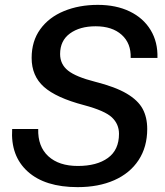

<svg xmlns="http://www.w3.org/2000/svg" viewBox="-20 -759 676 789"><path d="M30 -229H137Q135 -157 178.5 -117Q222 -77 300 -77Q378 -77 423.5 -110Q469 -143 469 -209Q469 -249 440 -276.5Q411 -304 325 -327Q211 -357 160.5 -402Q110 -447 110 -521Q110 -590 145.5 -639Q181 -688 243 -713.5Q305 -739 382 -739Q457 -739 513 -712Q569 -685 599 -635.5Q629 -586 627 -521H517Q519 -581 480 -616Q441 -651 373 -651Q308 -651 267.5 -621.5Q227 -592 227 -537Q227 -495 259.5 -469Q292 -443 371 -423Q454 -402 500.5 -374.5Q547 -347 566 -312Q585 -277 585 -229Q585 -155 549.5 -101Q514 -47 449.5 -18.5Q385 10 299 10Q165 10 94 -54Q23 -118 30 -229Z"/></svg>

Font: Mona Sans Medium
Style: Italic
Weight: 500
Italic angle: -11.7°
Designer: Deni Anggara
Foundry: GitHub
Version: Version 2.000